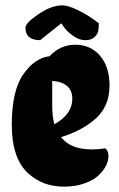

<svg xmlns="http://www.w3.org/2000/svg" viewBox="-20 -697 445 717"><path d="M374 -143Q385 -132 385 -114Q385 -96 375.5 -77.5Q366 -59 347.5 -41.5Q329 -24 295 -12Q261 0 220.5 0Q180 0 148 -11.5Q116 -23 87 -48Q24 -104 24 -231Q24 -358 67 -419.5Q110 -481 165 -487Q205 -530 261.5 -530Q318 -530 353.5 -489Q389 -448 389 -377Q389 -294 328 -246Q278 -206 208 -185Q243 -139 324 -139Q347 -139 374 -143ZM250 -328Q250 -389 175 -395V-305Q175 -260 183 -233Q250 -270 250 -328ZM75 -594Q75 -611 123.5 -644Q172 -677 212 -677Q234 -677 268 -660.5Q302 -644 326 -627L349 -610Q349 -592 346.5 -580Q344 -568 332 -557.5Q320 -547 298 -547Q276 -547 254 -562.5Q232 -578 220 -594L209 -610L130 -547Q75 -547 75 -594Z"/></svg>

Font: Chela One
Style: Regular
Weight: 400
Designer: Miguel Hernandez
Foundry: LatinoType
Version: Version 1.001